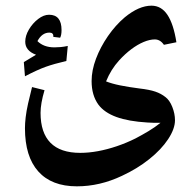

<svg xmlns="http://www.w3.org/2000/svg" viewBox="-20 -405 676 677"><path d="M251 252Q162 252 115 199.5Q68 147 68 47Q68 30 70.5 8.5Q73 -13 79 -40Q85 -67 93 -98L137 -87Q123 -40 123 -7Q123 63 158 98.5Q193 134 263 134Q293 134 325.5 128Q358 122 392 110.5Q426 99 458 83Q481 71 503.5 57.5Q526 44 546 28Q534 28 522.5 28Q511 28 500 27Q433 23 390.5 7.5Q348 -8 327 -36Q303 -69 303 -119Q303 -157 318.5 -198Q334 -239 360.5 -277.5Q387 -316 420 -344Q470 -385 514 -385Q549 -385 570.5 -352.5Q592 -320 602 -256L558 -247Q551 -257 543 -261.5Q535 -266 526 -266Q508 -266 486.5 -257Q465 -248 443 -231.5Q421 -215 400 -192Q371 -160 354 -118Q374 -110 403.5 -104Q433 -98 472 -93Q507 -89 527.5 -82Q548 -75 563 -63Q578 -52 587.5 -28Q597 -4 597 19Q597 49 573 85.5Q549 122 506.5 156Q464 190 410 215Q332 252 251 252ZM68 -136 64 -186 107 -212Q69 -226 69 -258Q69 -279 82 -301Q95 -323 114.5 -338Q134 -353 153 -353Q197 -353 197 -299Q197 -281 192 -272L168 -275V-279Q168 -284 164.5 -287Q161 -290 154 -290Q141 -290 130.5 -282.5Q120 -275 112 -260Q134 -238 172 -238Q182 -238 193.5 -239Q205 -240 219 -243L214 -190Q171 -180 141.5 -169.5Q112 -159 68 -136Z"/></svg>

Font: Noto Naskh Arabic
Style: Bold
Weight: 700
Designer: Monotype Design Team, David Williams, Mohamad Dakak and Nizar Qandah
Foundry: Monotype Imaging Inc.
Version: Version 2.016